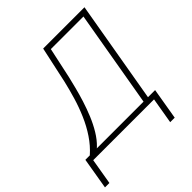

<svg xmlns="http://www.w3.org/2000/svg" viewBox="-275 -867 1194 1194"><g transform="rotate(-45 322.0 -270.0)"><path d="M576.2 -36.1 570.8 0H16.1L21.5 -36.1ZM33.7 -36.1 -1.5 171.4H-40.5L-5.4 -36.1ZM607.9 -36.1 572.8 171.4H533.2L568.4 -36.1ZM634.3 -710.9 628.9 -674.8H307.6L313 -710.9ZM661.6 -710.9 539.1 0H500L622.6 -710.9ZM298.3 -710.9H337.4L286.1 -472.7Q278.3 -439.9 267.3 -396.2Q256.3 -352.5 241 -303.7Q225.6 -254.9 205.6 -206.3Q185.5 -157.7 159.9 -115.5Q134.3 -73.2 102.8 -42.7Q71.3 -12.2 33.2 0H-1.5L3.9 -36.1H33.7Q78.6 -75.7 113 -127.2Q147.5 -178.7 172.6 -237.1Q197.8 -295.4 215.6 -355.5Q233.4 -415.5 246.6 -472.2Z"/></g></svg>

Font: Roboto ExtraLight
Style: Italic
Weight: 250
Designer: Christian Robertson
Foundry: Google
Version: Version 3.009; 2024